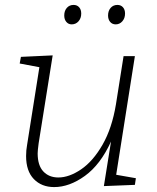

<svg xmlns="http://www.w3.org/2000/svg" viewBox="-20 -753 639 780"><path d="M452 -43 532 -29 528 -2 402 3 431 -178Q388 -84 325 -38.5Q262 7 200 7Q149 7 117.5 -25.5Q86 -58 86 -119Q86 -143 90 -164L140 -480L60 -495L65 -522L194 -528L137 -171Q133 -141 133 -130Q133 -81 156 -56.5Q179 -32 217 -32Q261 -32 309.5 -65Q358 -98 396.5 -165Q435 -232 451 -329L482 -525H528ZM241 -690Q241 -709 251.5 -721Q262 -733 279 -733Q293 -733 301.5 -723.5Q310 -714 310 -698Q310 -679 299 -666.5Q288 -654 271 -654Q258 -654 249.5 -664Q241 -674 241 -690ZM419 -690Q419 -709 429.5 -721Q440 -733 457 -733Q471 -733 479.5 -723.5Q488 -714 488 -698Q488 -679 477 -666.5Q466 -654 450 -654Q436 -654 427.5 -664Q419 -674 419 -690Z"/></svg>

Font: Bitter Pro Light
Style: Italic
Weight: 300
Italic angle: -9°
Designer: Sol Matas, and Bitter project Authors
Foundry: Sol Matas
Version: Version 1.010